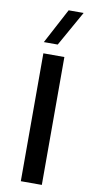

<svg xmlns="http://www.w3.org/2000/svg" viewBox="-104 -994 502 1035"><g transform="rotate(10 147.5 -476.0)"><path d="M90 -700V0H205V-700ZM82 -760H158L266 -952H184Z"/></g></svg>

Font: Gully Medium
Style: Regular
Weight: 500
Designer: jaikishan Patel
Foundry: MagicType
Version: Version 1.000;Glyphs 3.2 (3242)